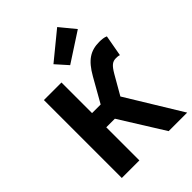

<svg xmlns="http://www.w3.org/2000/svg" viewBox="-256 -1019 1136 1136"><g transform="rotate(-45 312.0 -451.0)"><path d="M77 0H224V-277H296L469 0H624L412 -347L481 -467C508 -513 525 -526 554 -526C560 -526 572 -526 583 -522L607 -655C593 -662 571 -664 553 -664C479 -664 431 -634 381 -546L296 -396H224V-652H77ZM333 -688 516 -807 438 -902 267 -762Z"/></g></svg>

Font: Giro Sans Regular
Style: Bold
Weight: 700
Designer: Paul D. Hunt
Foundry: Adobe Systems Incorporated
Version: Version 1.000;PS 1.0;hotconv 1.0.88;makeotf.lib2.5.647800